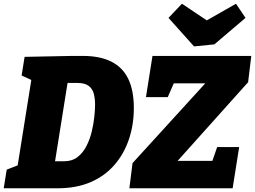

<svg xmlns="http://www.w3.org/2000/svg" viewBox="-32 -1010 1368 1030"><path d="M412 -710Q505 -710 566 -679Q627 -648 656.5 -586Q686 -524 686 -430Q686 -342 660 -264Q634 -186 583 -126.5Q532 -67 455.5 -33.5Q379 0 277 0H-12L4 -100L84 -131L60 -105L139 -600L158 -571L84 -605L100 -705L354 -710ZM313 -145Q355 -145 384 -167.5Q413 -190 431.5 -226Q450 -262 460 -303.5Q470 -345 474 -383.5Q478 -422 478 -448Q478 -482 471 -508Q464 -534 443.5 -549.5Q423 -565 383 -565H301L336 -600L257 -105L238 -145ZM662 0 679 -135 1083 -578 1101 -563H861L909 -583L868 -489H751L786 -710H1316L1299 -569L894 -117L891 -147H1141L1098 -120L1133 -221H1251L1216 0ZM1234 -990 1285 -914 1118 -772 1009 -761 872 -914 944 -990 1141 -858 1006 -860Z"/></svg>

Font: Bitter Thin Black
Style: Italic
Weight: 900
Italic angle: -9°
Version: Version 3.020